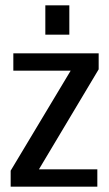

<svg xmlns="http://www.w3.org/2000/svg" viewBox="-20 -700 410 720"><path d="M350 -440 126 -65H345V0H20V-60L245 -435H30V-500H350ZM240 -680V-570H150V-680Z"/></svg>

Font: Cuprum
Style: Regular
Weight: 400
Designer: Jovanny Lemonad
Foundry: Jovanny Lemonad
Version: Version 1.002